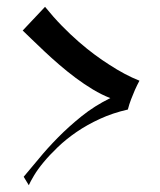

<svg xmlns="http://www.w3.org/2000/svg" viewBox="-20 -588 471 566"><path d="M46.9 -498 112.8 -567.9Q137.7 -537.1 162.8 -511.5Q188 -485.8 212.4 -464.6Q236.8 -443.4 259.3 -426.8Q281.7 -410.2 301.8 -397.5Q348.1 -367.2 391.1 -350.1Q384.3 -337.4 377.9 -323.2Q372.6 -311 366.7 -295.9Q360.8 -280.8 356.9 -265.1Q312 -254.9 274.4 -237.5Q236.8 -220.2 205.8 -199Q174.8 -177.7 150.4 -154.3Q126 -130.9 108.4 -109.6Q90.8 -88.4 80.1 -70.3Q69.3 -52.2 64.9 -42L49.8 -66.9Q68.8 -88.9 94 -119.6Q119.1 -150.4 150.9 -182.6Q182.6 -214.8 220.9 -245.6Q259.3 -276.4 305.2 -298.8Q279.8 -308.6 253.9 -324.2Q228 -339.8 203.1 -358.4Q178.2 -377 155 -397Q131.8 -417 111.6 -436Q91.3 -455.1 74.7 -471.2Q58.1 -487.3 46.9 -498Z"/></svg>

Font: Quintessential
Style: Regular
Weight: 400
Designer: Astigmatic (AOETI)
Foundry: Astigmatic (AOETI)
Version: Version 1.000